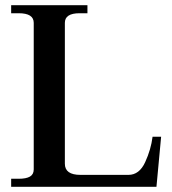

<svg xmlns="http://www.w3.org/2000/svg" viewBox="-20 -720 661 740"><path d="M23 -31H52Q81 -31 95.5 -39.5Q110 -48 110 -67V-632Q110 -669 52 -669H23V-700H317V-669H287Q230 -669 230 -632V-89Q230 -46 290 -46H475Q517 -46 539.5 -95Q562 -144 568 -193H601L583 0H23Z"/></svg>

Font: Taviraj Medium
Style: Regular
Weight: 500
Designer: Katatrad Team
Foundry: CadsonDemak
Version: Version 1.030